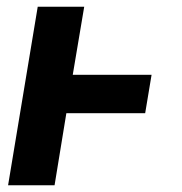

<svg xmlns="http://www.w3.org/2000/svg" viewBox="-20 -550 540 570"><path d="M4 0 92 -530H230L196 -328H430L411 -214H177L142 0Z"/></svg>

Font: Iosevka Slab Heavy
Style: Italic
Weight: 900
Italic angle: -9°
Monospace: yes
Designer: Belleve Invis
Foundry: Belleve Invis
Version: Version 11.1.0; ttfautohint (v1.8.3)